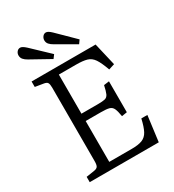

<svg xmlns="http://www.w3.org/2000/svg" viewBox="-214 -1035 1050 1156"><g transform="rotate(-30 311.0 -456.5)"><path d="M65 0V-37L123 -46Q141 -49 147.5 -59Q154 -69 154 -97V-606Q154 -630 148 -640Q142 -650 120 -653L65 -662V-700H510L547 -542L506 -529Q486 -585 468 -611.5Q450 -638 422.5 -646Q395 -654 347 -654H228V-382H342Q376 -382 392 -386Q408 -390 416 -407.5Q424 -425 432 -463L469 -468V-253L432 -247Q426 -285 417.5 -303Q409 -321 390.5 -326Q372 -331 335 -331H228V-47H384Q431 -47 457.5 -57.5Q484 -68 499 -96Q514 -124 526 -177H568L545 0ZM425 -751 293 -827Q275 -837 265 -848.5Q255 -860 255 -876Q255 -890 264 -901.5Q273 -913 287 -913Q301 -913 324 -891L442 -775ZM247 -751 112 -826Q94 -836 84.5 -847.5Q75 -859 75 -875Q75 -889 84 -900Q93 -911 107 -911Q121 -911 145 -889L265 -775Z"/></g></svg>

Font: Literata 12pt Light
Style: Regular
Weight: 300
Designer: Latin by Veronika Burian and Jose Scaglione. Greek by Irene Vlachou. Cyrillic by Vera Evstafieva.
Foundry: TypeTogether
Version: Version 3.002